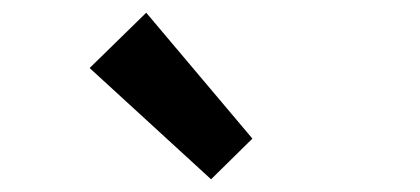

<svg xmlns="http://www.w3.org/2000/svg" viewBox="-20 -929 660 302"><path d="M312 -647 121 -822 210 -909 377 -711Z"/></svg>

Font: Noto Sans KR Thin SemiBold
Style: Regular
Weight: 600
Version: Version 2.004-H2;hotconv 1.0.118;makeotfexe 2.5.65603